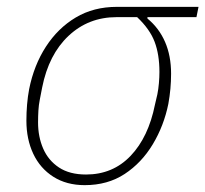

<svg xmlns="http://www.w3.org/2000/svg" viewBox="-20 -528 599 560"><path d="M553 -478H410V-474Q444 -446 461.5 -405.5Q479 -365 479 -313Q479 -291 477 -269Q475 -247 471 -225Q458 -161 425.5 -107Q393 -53 343.5 -20.5Q294 12 227 12Q174 12 135.5 -12.5Q97 -37 77 -79.5Q57 -122 57 -176Q57 -200 59 -223.5Q61 -247 65 -268Q79 -338 114 -392Q149 -446 201 -477Q253 -508 321 -508H559ZM380 -478H320Q238 -478 180 -423.5Q122 -369 103 -273L96 -237Q93 -222 92 -205.5Q91 -189 91 -171Q91 -129 106 -94.5Q121 -60 152 -39.5Q183 -19 231 -19Q309 -19 361 -73.5Q413 -128 432 -223L439 -253Q442 -268 443.5 -285.5Q445 -303 445 -318Q445 -369 431 -406Q417 -443 380 -478Z"/></svg>

Font: IBM Plex Sans ExtraLight
Style: Italic
Weight: 250
Italic angle: -11.31°
Designer: Mike Abbink, Paul van der Laan, Pieter van Rosmalen
Foundry: Bold Monday
Version: Version 3.201